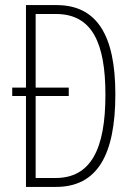

<svg xmlns="http://www.w3.org/2000/svg" viewBox="-20 -734 527 754"><path d="M202 -714H82V-390H28V-357H82V0H200C361 0 433 -124 433 -364C433 -595 361 -714 202 -714ZM200 -679C342 -679 394 -565 394 -362C394 -147 336 -35 198 -35H120V-357H250V-390H120V-679Z"/></svg>

Font: Noto Sans Armenian ExtraCondensed ExtraLight
Style: Regular
Weight: 200
Width: 2
Designer: Monotype Design Team
Foundry: Monotype Imaging Inc.
Version: Version 2.008